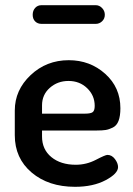

<svg xmlns="http://www.w3.org/2000/svg" viewBox="-20 -712 514 740"><path d="M245 -480Q327 -480 385.5 -427.5Q444 -375 444 -295Q444 -265 437 -246.5Q430 -228 415 -220.5Q400 -213 387 -211Q374 -209 353 -209H142V-186Q142 -136 178 -106.5Q214 -77 272 -77Q313 -77 349.5 -96Q386 -115 394 -115Q411 -115 423 -99Q435 -83 435 -68Q435 -43 387 -17.5Q339 8 269 8Q167 8 102 -47Q37 -102 37 -191V-286Q37 -365 98 -422.5Q159 -480 245 -480ZM142 -274H308Q330 -274 337.5 -280Q345 -286 345 -304Q345 -344 316 -372Q287 -400 244 -400Q202 -400 172 -373.5Q142 -347 142 -306ZM140 -692H349Q363 -692 373.5 -681Q384 -670 384 -655Q384 -640 373.5 -630Q363 -620 349 -620H140Q125 -620 115.5 -629.5Q106 -639 106 -655Q106 -671 115.5 -681.5Q125 -692 140 -692Z"/></svg>

Font: Dosis
Style: SemiBold
Weight: 600
Designer: Edgar Tolentino, Pablo Impallari, Igino Marini
Foundry: Edgar Tolentino, Pablo Impallari, Igino Marini
Version: Version 1.007